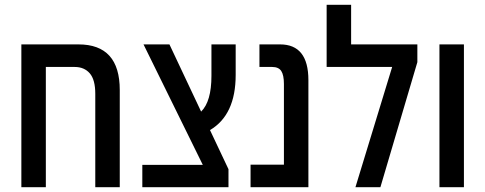

<svg xmlns="http://www.w3.org/2000/svg" viewBox="-20 -780 2022 800"><path d="M307 -595Q479 -595 479 -405V0H377V-389Q377 -448 354 -474.5Q331 -501 291 -501H171V0H69V-595Z M573 0V-93H825L578 -595H686L818 -315Q861 -357 861 -464V-595H962V-468Q962 -301 855 -238L932 -75V0Z M1024 0V-94H1163V-430Q1163 -467 1152 -484Q1141 -501 1114 -501H1061V-595H1147Q1265 -595 1265 -446V0Z M1443 -595H1719V-521L1565 0H1461L1614 -501H1341V-760H1443Z M1811 0V-595H1913V0Z"/></svg>

Font: Noto Sans Hebrew Condensed Medium
Style: Regular
Weight: 500
Width: 3
Designer: Monotype Design Team
Foundry: Monotype Imaging Inc.
Version: Version 2.004; ttfautohint (v1.8.4.7-5d5b)